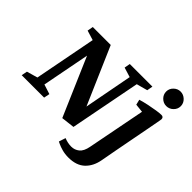

<svg xmlns="http://www.w3.org/2000/svg" viewBox="-225 -974 1398 1398"><g transform="rotate(45 473.5 -275.0)"><path d="M414 12 220 -437 149 -69 224 -45 215 0H-16L-7 -45L77 -69L169 -546L94 -569L102 -614H287L479 -172L550 -546L475 -569L483 -614H716L708 -569L623 -546L517 0ZM648 184Q612 184 582 175.5Q552 167 534.5 158.5Q517 150 517 150L534 98Q551 105 569.5 109Q588 113 607 113Q641 113 668 91.5Q695 70 705 16L792 -431L726 -438L716 -479Q749 -489 787 -497Q825 -505 858 -510Q891 -515 908 -515Q931 -515 931 -492Q931 -490 924.5 -454.5Q918 -419 907 -361.5Q896 -304 883 -236Q870 -168 857 -99.5Q844 -31 834 25Q821 98 775.5 141Q730 184 648 184ZM887 -585Q857 -585 834.5 -607Q812 -629 812 -660Q812 -690 834.5 -712Q857 -734 887 -734Q917 -734 940 -712Q963 -690 963 -659Q963 -629 940.5 -607Q918 -585 887 -585Z"/></g></svg>

Font: Manuale
Style: Bold Italic
Weight: 700
Italic angle: -11°
Version: Version 1.002